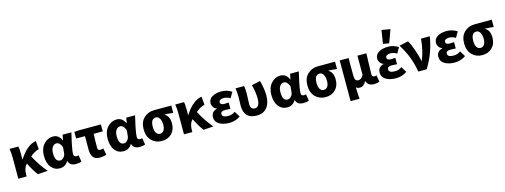

<svg xmlns="http://www.w3.org/2000/svg" viewBox="-13 -1841 8063 3066"><g transform="rotate(-15 4018.5 -308.0)"><path d="M386 11Q328 -62 260 -198Q258 -195 253 -190Q203 -137 203 -29V0H65V-344Q65 -434 53 -496H199Q208 -455 208 -374V-281H212Q345 -488 491 -508L503 -371Q429 -354 356 -290Q393 -218 447.5 -136.5Q502 -55 551 0Z M753 12Q662 12 608 -57Q554 -126 554 -246Q554 -365 618.5 -436.5Q683 -508 773 -508Q865 -508 910 -409H914L930 -496H1075Q1074 -491 1059.5 -427.5Q1045 -364 1040.5 -343.5Q1036 -323 1027 -276.5Q1018 -230 1014.5 -202Q1011 -174 1011 -152Q1011 -107 1059 -107Q1074 -107 1091 -113L1109 -5Q1075 12 1022 12Q968 12 937.5 -7Q907 -26 894 -70H891Q841 12 753 12ZM788 -108Q821 -108 848.5 -139.5Q876 -171 878 -215L885 -301Q854 -388 796 -388Q759 -388 732 -352Q705 -316 705 -247Q705 -108 788 -108Z M1408 12Q1269 12 1269 -158V-381H1123V-490L1197 -496H1563V-381H1413Q1408 -274 1408 -152Q1408 -107 1446 -107Q1473 -107 1502 -115L1521 -5Q1461 12 1408 12Z M1806 12Q1715 12 1661 -57Q1607 -126 1607 -246Q1607 -365 1671.5 -436.5Q1736 -508 1826 -508Q1918 -508 1963 -409H1967L1983 -496H2128Q2127 -491 2112.5 -427.5Q2098 -364 2093.5 -343.5Q2089 -323 2080 -276.5Q2071 -230 2067.5 -202Q2064 -174 2064 -152Q2064 -107 2112 -107Q2127 -107 2144 -113L2162 -5Q2128 12 2075 12Q2021 12 1990.5 -7Q1960 -26 1947 -70H1944Q1894 12 1806 12ZM1841 -108Q1874 -108 1901.5 -139.5Q1929 -171 1931 -215L1938 -301Q1907 -388 1849 -388Q1812 -388 1785 -352Q1758 -316 1758 -247Q1758 -108 1841 -108Z M2202 -242Q2202 -364 2272.5 -430Q2343 -496 2444 -496H2727V-375Q2637 -385 2587 -386V-382Q2664 -338 2664 -219Q2664 -113 2601 -50.5Q2538 12 2437 12Q2336 12 2269 -55.5Q2202 -123 2202 -242ZM2524 -234Q2524 -295 2501.5 -336Q2479 -377 2439 -377Q2353 -377 2353 -242Q2353 -178 2376 -142.5Q2399 -107 2439 -107Q2479 -107 2501.5 -140.5Q2524 -174 2524 -234Z M3125 11Q3067 -62 2999 -198Q2997 -195 2992 -190Q2942 -137 2942 -29V0H2804V-344Q2804 -434 2792 -496H2938Q2947 -455 2947 -374V-281H2951Q3084 -488 3230 -508L3242 -371Q3168 -354 3095 -290Q3132 -218 3186.5 -136.5Q3241 -55 3290 0Z M3553 12Q3452 12 3386.5 -28Q3321 -68 3321 -141Q3321 -233 3417 -259V-263Q3382 -274 3362 -304Q3342 -334 3342 -366Q3342 -436 3403 -472Q3464 -508 3555 -508Q3648 -508 3726 -457L3672 -363Q3623 -396 3563 -396Q3528 -396 3507 -382.5Q3486 -369 3486 -346Q3486 -302 3556 -302Q3579 -302 3625 -306V-201Q3569 -205 3540 -205Q3501 -205 3483 -193.5Q3465 -182 3465 -156Q3465 -100 3567 -100Q3628 -100 3679 -138L3736 -45Q3657 12 3553 12Z M4006 12Q3899 12 3847.5 -45Q3796 -102 3796 -200Q3796 -223 3798 -271.5Q3800 -320 3800 -344Q3800 -430 3789 -496H3931Q3940 -452 3940 -374Q3940 -356 3937 -289.5Q3934 -223 3934 -187Q3934 -149 3954 -128Q3974 -107 4006 -107Q4088 -107 4088 -253Q4088 -353 4055 -477L4197 -508Q4235 -370 4235 -260Q4235 -132 4176 -60Q4117 12 4006 12Z M4513 12Q4422 12 4368 -57Q4314 -126 4314 -246Q4314 -365 4378.5 -436.5Q4443 -508 4533 -508Q4625 -508 4670 -409H4674L4690 -496H4835Q4834 -491 4819.5 -427.5Q4805 -364 4800.5 -343.5Q4796 -323 4787 -276.5Q4778 -230 4774.5 -202Q4771 -174 4771 -152Q4771 -107 4819 -107Q4834 -107 4851 -113L4869 -5Q4835 12 4782 12Q4728 12 4697.5 -7Q4667 -26 4654 -70H4651Q4601 12 4513 12ZM4548 -108Q4581 -108 4608.5 -139.5Q4636 -171 4638 -215L4645 -301Q4614 -388 4556 -388Q4519 -388 4492 -352Q4465 -316 4465 -247Q4465 -108 4548 -108Z M4909 -242Q4909 -364 4979.5 -430Q5050 -496 5151 -496H5434V-375Q5344 -385 5294 -386V-382Q5371 -338 5371 -219Q5371 -113 5308 -50.5Q5245 12 5144 12Q5043 12 4976 -55.5Q4909 -123 4909 -242ZM5231 -234Q5231 -295 5208.5 -336Q5186 -377 5146 -377Q5060 -377 5060 -242Q5060 -178 5083 -142.5Q5106 -107 5146 -107Q5186 -107 5208.5 -140.5Q5231 -174 5231 -234Z M5511 177V-496H5658V-207Q5658 -156 5672.5 -134.5Q5687 -113 5719 -113Q5769 -113 5804 -178V-496H5952Q5951 -466 5946.5 -331.5Q5942 -197 5942 -149Q5942 -107 5986 -107Q6002 -107 6018 -113L6035 -4Q5998 12 5948 12Q5844 12 5820 -71H5816Q5779 7 5711 7Q5668 7 5649 -16Q5650 93 5659 177Z M6308 12Q6207 12 6141.5 -28Q6076 -68 6076 -141Q6076 -233 6172 -259V-263Q6137 -274 6117 -304Q6097 -334 6097 -366Q6097 -436 6158 -472Q6219 -508 6310 -508Q6403 -508 6481 -457L6427 -363Q6378 -396 6318 -396Q6283 -396 6262 -382.5Q6241 -369 6241 -346Q6241 -302 6311 -302Q6334 -302 6380 -306V-201Q6324 -205 6295 -205Q6256 -205 6238 -193.5Q6220 -182 6220 -156Q6220 -100 6322 -100Q6383 -100 6434 -138L6491 -45Q6412 12 6308 12ZM6247 -573 6281 -793 6424 -769 6345 -555Z M6677 0Q6636 -258 6494 -476L6644 -508Q6682 -443 6718.5 -338Q6755 -233 6771 -150H6775Q6839 -297 6855 -496H7001Q6977 -358 6936.5 -245Q6896 -132 6817 0Z M7279 12Q7178 12 7112.5 -28Q7047 -68 7047 -141Q7047 -233 7143 -259V-263Q7108 -274 7088 -304Q7068 -334 7068 -366Q7068 -436 7129 -472Q7190 -508 7281 -508Q7374 -508 7452 -457L7398 -363Q7349 -396 7289 -396Q7254 -396 7233 -382.5Q7212 -369 7212 -346Q7212 -302 7282 -302Q7305 -302 7351 -306V-201Q7295 -205 7266 -205Q7227 -205 7209 -193.5Q7191 -182 7191 -156Q7191 -100 7293 -100Q7354 -100 7405 -138L7462 -45Q7383 12 7279 12Z M7500 -242Q7500 -364 7570.5 -430Q7641 -496 7742 -496H8025V-375Q7935 -385 7885 -386V-382Q7962 -338 7962 -219Q7962 -113 7899 -50.5Q7836 12 7735 12Q7634 12 7567 -55.5Q7500 -123 7500 -242ZM7822 -234Q7822 -295 7799.5 -336Q7777 -377 7737 -377Q7651 -377 7651 -242Q7651 -178 7674 -142.5Q7697 -107 7737 -107Q7777 -107 7799.5 -140.5Q7822 -174 7822 -234Z"/></g></svg>

Font: Toshiba Sans
Style: Bold
Weight: 700
Designer: Paul D. Hunt
Foundry: Toshiba Corporation
Version: Version 2.020;PS 2.0;hotconv 1.0.86;makeotf.lib2.5.63406